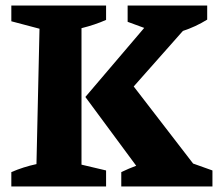

<svg xmlns="http://www.w3.org/2000/svg" viewBox="-20 -675 792 695"><path d="M21 0V-52Q65 -71 112 -81L123 -571L21 -598V-655H364V-603Q344 -594 321.5 -586.5Q299 -579 275 -573V-79L364 -58V0ZM419 0V-52Q446 -65 473 -75L289 -324L502 -574L442 -596V-655H730V-604Q688 -578 642 -563L464 -362L679 -83L749 -58V0Z"/></svg>

Font: Piazzolla SC
Style: Bold
Weight: 700
Designer: Juan Pablo del Peral
Foundry: Huerta Tipografica
Version: Version 1.330